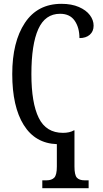

<svg xmlns="http://www.w3.org/2000/svg" viewBox="-20 -744 537 1003"><path d="M201 198H223Q250 198 263.5 184Q277 170 277 126V9Q164 5 104 -91Q44 -187 44 -357Q44 -525 110 -624.5Q176 -724 301 -724Q354 -724 392 -707.5Q430 -691 449.5 -665Q469 -639 469 -610Q469 -580 449 -562.5Q429 -545 395 -545Q395 -600 370 -636Q345 -672 294 -672Q216 -672 180 -592Q144 -512 144 -357Q144 -206 182.5 -128Q221 -50 309 -50Q344 -50 366 -63H369V126Q369 170 381.5 184Q394 198 422 198H443V239H201Z"/></svg>

Font: Noto Serif Cond
Style: Regular
Weight: 400
Width: 3
Designer: Monotype Design Team
Foundry: Monotype Imaging Inc.
Version: Version 1.001